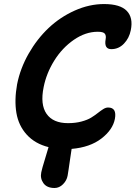

<svg xmlns="http://www.w3.org/2000/svg" viewBox="-20 -731 673 954"><path d="M251 203.1Q212.9 203.1 195.8 179.2Q178.7 155.3 185.1 125Q188.5 107.4 203.1 60.5Q217.8 13.7 221.2 0Q154.3 -16.6 113.3 -61.5Q72.3 -106.4 61.5 -169.9Q50.8 -233.4 64.9 -312Q80.6 -391.1 122.3 -464.4Q164.1 -537.6 221.4 -591.8Q278.8 -646 351.3 -678.5Q423.8 -710.9 497.1 -710.9Q577.1 -710.9 609.9 -677Q642.6 -643.1 629.9 -581.1Q622.1 -541.5 595.9 -514.2Q569.8 -486.8 533.2 -486.8Q496.1 -486.8 504.9 -536.1Q508.3 -554.2 500.7 -563.7Q493.2 -573.2 465.8 -573.2Q404.8 -573.2 346.7 -533Q288.6 -492.7 249.5 -429.7Q210.4 -366.7 196.8 -297.9Q179.2 -211.4 211.4 -165.3Q243.7 -119.1 317.9 -119.1Q355 -119.1 385 -127.2Q415 -135.3 433.3 -146.7Q451.7 -158.2 465.8 -169.4Q480 -180.7 492.7 -188.7Q505.4 -196.8 517.1 -196.8Q561.5 -196.8 550.8 -140.1Q540.5 -86.4 483.9 -42.7Q427.2 1 335.9 8.8Q332.5 30.8 328.1 61Q323.7 91.3 320.8 111.3Q317.9 131.3 315.9 142.1Q311.5 166 293 184.6Q274.4 203.1 251 203.1Z"/></svg>

Font: Shantell Sans Normal
Style: Italic
Weight: 600
Italic angle: -11.31°
Designer: Stephen Nixon, Anya Danilova, Shantell Martin
Foundry: Arrow Type
Version: Version 1.006;[559af2be0]